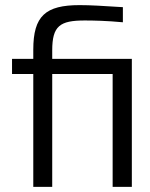

<svg xmlns="http://www.w3.org/2000/svg" viewBox="-20 -730 585 750"><path d="M311 -650C344 -650 396 -649 460 -643V-702C381 -707 334 -710 291 -710C158 -710 110 -668 110 -536V-500H27V-441H110V0H184V-441H420V0H495V-500H184V-533C184 -629 214 -650 311 -650Z"/></svg>

Font: LT Wave Light
Style: Regular
Weight: 300
Designer: Daniel Lyons
Version: Version 2.5 (Glyphs App)